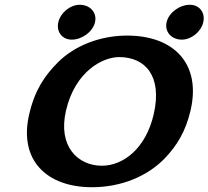

<svg xmlns="http://www.w3.org/2000/svg" viewBox="-20 -774 873 804"><path d="M280.4 -608C323.8 -608 368.7 -641 377.9 -681C387.2 -721 357.5 -754 314.1 -754C274.1 -754 233.5 -721 224.2 -681C215 -641 240.4 -608 280.4 -608ZM741.4 -608C781.4 -608 822 -641 831.2 -681C840.5 -721 815.1 -754 775.1 -754C731.8 -754 686.9 -721 677.6 -681C668.4 -641 698.1 -608 741.4 -608ZM623.6 -295.3C590.6 -152 496 -80 406.6 -80C306.6 -80 221.6 -160.3 256.3 -310.7C294.3 -475.3 410.1 -535 478.8 -535C587.1 -535 661 -457.2 623.6 -295.3ZM512 -625C401.7 -625 293.8 -584.4 221.8 -512.3C166.9 -456.7 125.7 -397.1 102.1 -295C57.8 -103.2 175.2 10 365.4 10C488.7 10 598.7 -36.7 670.5 -111.5C721.2 -164.8 757.6 -223.6 778.2 -312.6C822.3 -503.7 712.1 -625 512 -625Z"/></svg>

Font: Linux Libertine Mono O 
Style: Mono Bold Oblique
Weight: 400
Italic angle: -13°
Designer: Philipp H. Poll
Foundry: Philipp H. Poll
Version: Version 5.1.7